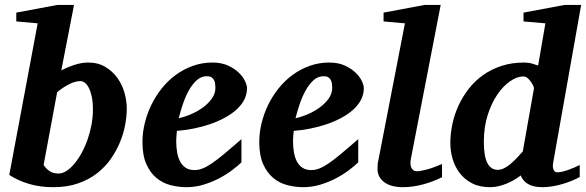

<svg xmlns="http://www.w3.org/2000/svg" viewBox="-20 -757 2408 789"><path d="M361.8 -307.1Q361.8 -338.4 356.9 -360.6Q352.1 -382.8 344.5 -397Q336.9 -411.1 327.9 -417.5Q318.8 -423.8 310.1 -423.8Q289.1 -423.8 263.4 -410.6Q237.8 -397.5 214.8 -377.9L159.2 -79.1Q167 -66.4 181.9 -55.2Q196.8 -43.9 220.2 -43.9Q236.8 -43.9 253.7 -54.9Q270.5 -65.9 286.1 -84.7Q301.8 -103.5 315.7 -128.9Q329.6 -154.3 339.8 -183.6Q350.1 -212.9 356 -244.4Q361.8 -275.9 361.8 -307.1ZM501 -311Q501 -281.2 494.6 -245.6Q488.3 -210 473.6 -174.1Q459 -138.2 435.8 -104.7Q412.6 -71.3 379.2 -45.2Q345.7 -19 301 -3.4Q256.3 12.2 199.2 12.2Q144.5 12.2 99.4 -1.2Q54.2 -14.6 18.1 -38.1L134.8 -661.1L46.9 -668.9V-705.1L215.8 -736.8H284.2L231.9 -467.8Q259.3 -481.9 287.8 -491Q316.4 -500 342.8 -500Q382.8 -500 412.6 -482.2Q442.4 -464.4 462.2 -437Q481.9 -409.7 491.5 -376Q501 -342.3 501 -311Z M865.2 -396Q865.2 -404.8 864 -413.3Q862.8 -421.9 859.1 -428.7Q855.5 -435.5 848.4 -439.7Q841.3 -443.8 830.1 -443.8Q806.6 -443.8 788.3 -427.2Q770 -410.6 755.9 -385Q741.7 -359.4 731.4 -328.9Q721.2 -298.3 714.4 -271Q740.2 -276.9 767.1 -288.6Q793.9 -300.3 815.7 -316.7Q837.4 -333 851.3 -353Q865.2 -373 865.2 -396ZM995.1 -395Q995.1 -368.7 983.2 -346.2Q971.2 -323.7 950.2 -305.2Q929.2 -286.6 901.1 -271.7Q873 -256.8 841.1 -246.1Q809.1 -235.4 774.7 -228.5Q740.2 -221.7 707 -219.2Q706.1 -210 705.1 -198.2Q704.1 -186.5 704.1 -178.2Q704.1 -152.3 708 -130.4Q711.9 -108.4 720.7 -92.3Q729.5 -76.2 743.9 -67.1Q758.3 -58.1 779.3 -58.1Q795.4 -58.1 812 -64.5Q828.6 -70.8 850.6 -85.7Q872.6 -100.6 901.9 -125Q931.2 -149.4 972.2 -185.1V-89.8Q957.5 -75.7 934.1 -57.9Q910.6 -40 880.9 -24.4Q851.1 -8.8 816.9 1.7Q782.7 12.2 746.1 12.2Q713.4 12.2 681.2 3.9Q648.9 -4.4 623.3 -25.4Q597.7 -46.4 581.5 -82.3Q565.4 -118.2 565.4 -173.8Q565.4 -211.9 575 -251Q584.5 -290 602.1 -326.2Q619.6 -362.3 645 -394Q670.4 -425.8 702.4 -449.2Q734.4 -472.7 772.5 -486.3Q810.5 -500 853 -500Q889.6 -500 916.5 -487.8Q943.4 -475.6 960.9 -458.7Q978.5 -441.9 986.8 -424.1Q995.1 -406.2 995.1 -395Z M1345.2 -396Q1345.2 -404.8 1344 -413.3Q1342.8 -421.9 1339.1 -428.7Q1335.4 -435.5 1328.4 -439.7Q1321.3 -443.8 1310.1 -443.8Q1286.6 -443.8 1268.3 -427.2Q1250 -410.6 1235.8 -385Q1221.7 -359.4 1211.4 -328.9Q1201.2 -298.3 1194.3 -271Q1220.2 -276.9 1247.1 -288.6Q1273.9 -300.3 1295.7 -316.7Q1317.4 -333 1331.3 -353Q1345.2 -373 1345.2 -396ZM1475.1 -395Q1475.1 -368.7 1463.1 -346.2Q1451.2 -323.7 1430.2 -305.2Q1409.2 -286.6 1381.1 -271.7Q1353 -256.8 1321 -246.1Q1289.1 -235.4 1254.6 -228.5Q1220.2 -221.7 1187 -219.2Q1186 -210 1185.1 -198.2Q1184.1 -186.5 1184.1 -178.2Q1184.1 -152.3 1188 -130.4Q1191.9 -108.4 1200.7 -92.3Q1209.5 -76.2 1223.9 -67.1Q1238.3 -58.1 1259.3 -58.1Q1275.4 -58.1 1292 -64.5Q1308.6 -70.8 1330.6 -85.7Q1352.5 -100.6 1381.8 -125Q1411.1 -149.4 1452.1 -185.1V-89.8Q1437.5 -75.7 1414.1 -57.9Q1390.6 -40 1360.8 -24.4Q1331.1 -8.8 1296.9 1.7Q1262.7 12.2 1226.1 12.2Q1193.4 12.2 1161.1 3.9Q1128.9 -4.4 1103.3 -25.4Q1077.6 -46.4 1061.5 -82.3Q1045.4 -118.2 1045.4 -173.8Q1045.4 -211.9 1054.9 -251Q1064.5 -290 1082 -326.2Q1099.6 -362.3 1125 -394Q1150.4 -425.8 1182.4 -449.2Q1214.4 -472.7 1252.4 -486.3Q1290.5 -500 1333 -500Q1369.6 -500 1396.5 -487.8Q1423.3 -475.6 1440.9 -458.7Q1458.5 -441.9 1466.8 -424.1Q1475.1 -406.2 1475.1 -395Z M1796.4 -28.8Q1759.8 -10.3 1717.5 1Q1675.3 12.2 1636.2 12.2Q1586.4 12.2 1558.8 -8.5Q1531.2 -29.3 1531.2 -64Q1531.2 -72.3 1532 -81.3Q1532.7 -90.3 1535.2 -100.1L1644 -661.1L1556.2 -668.9V-705.1L1725.1 -736.8H1791L1668 -102.1Q1666.5 -93.3 1666.7 -84.7Q1667 -76.2 1669.9 -69.1Q1672.9 -62 1678.7 -57.6Q1684.6 -53.2 1694.3 -53.2Q1706.1 -53.2 1733.4 -60.3Q1760.7 -67.4 1796.4 -83Z M2174.3 -394Q2174.8 -396 2171.4 -403.8Q2168 -411.6 2162.1 -420.4Q2156.2 -429.2 2148.2 -436Q2140.1 -442.9 2131.3 -442.9Q2105 -442.9 2076.4 -423.3Q2047.9 -403.8 2023.7 -368.4Q1999.5 -333 1983.9 -283.7Q1968.3 -234.4 1968.3 -174.8Q1968.3 -114.3 1982.9 -86.7Q1997.6 -59.1 2025.4 -59.1Q2038.1 -59.1 2051 -65.4Q2064 -71.8 2076.9 -82.5Q2089.8 -93.3 2102.8 -106.7Q2115.7 -120.1 2128.4 -134.8ZM2253.4 -89.8Q2251 -77.6 2252.2 -69.6Q2253.4 -61.5 2256.1 -56.9Q2258.8 -52.2 2262.7 -50.5Q2266.6 -48.8 2269.5 -48.8Q2279.8 -48.8 2292.5 -52Q2305.2 -55.2 2318.1 -59.8Q2331.1 -64.5 2342.5 -69.6Q2354 -74.7 2362.3 -79.1V-29.8Q2349.6 -22.5 2331.5 -14.9Q2313.5 -7.3 2293 -1.2Q2272.5 4.9 2251.2 8.5Q2230 12.2 2210.4 12.2Q2172.4 12.2 2150.4 -0.5Q2128.4 -13.2 2120.1 -36.1Q2106.9 -25.9 2091.6 -17.1Q2076.2 -8.3 2059.8 -1.7Q2043.5 4.9 2026.9 8.5Q2010.3 12.2 1994.1 12.2Q1950.7 12.2 1919.7 -3.9Q1888.7 -20 1868.9 -46.1Q1849.1 -72.3 1839.8 -104.5Q1830.6 -136.7 1830.6 -168.9Q1830.6 -207 1838.9 -246.6Q1847.2 -286.1 1864 -322.8Q1880.9 -359.4 1906 -391.8Q1931.2 -424.3 1964.8 -448.2Q1998.5 -472.2 2040.8 -486.1Q2083 -500 2133.3 -500Q2151.9 -500 2166.7 -495.6Q2181.6 -491.2 2191.4 -487.8L2221.2 -661.1L2131.3 -668.9V-705.1L2300.3 -736.8H2368.2Z"/></svg>

Font: Charis SIL Am
Style: Bold Italic
Weight: 700
Italic angle: -11°
Foundry: SIL International
Version: Version 5.000